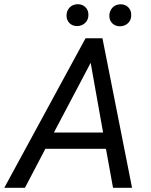

<svg xmlns="http://www.w3.org/2000/svg" viewBox="-60 -893 717 913"><path d="M0 0ZM443.8 -185.5H155.8L58.6 0H-39.6L346.7 -710.9H427.2L567.9 0H477.5ZM196.3 -262.7H430.2L371.1 -594.2ZM256.3 -819.8Q256.8 -842.3 271 -857.2Q285.2 -872.1 308.6 -873Q331.1 -873.5 345.9 -859.1Q360.8 -844.7 360.4 -821.8Q360.4 -799.3 345.7 -784.7Q331.1 -770 308.1 -769Q285.2 -768.6 270.8 -782.7Q256.3 -796.9 256.3 -819.8ZM460 -818.8Q460.4 -841.3 474.6 -856.4Q488.8 -871.6 511.7 -872.6Q535.2 -873 549.8 -858.6Q564.5 -844.2 564 -820.8Q564 -797.9 549.3 -783.4Q534.7 -769 511.7 -768.1Q489.3 -767.6 474.4 -781.7Q459.5 -795.9 460 -818.8Z"/></svg>

Font: Roboto
Style: Italic
Weight: 400
Italic angle: -12°
Designer: Google
Version: Version 2.134; 2016; ttfautohint (v1.6)